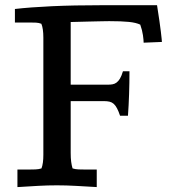

<svg xmlns="http://www.w3.org/2000/svg" viewBox="-20 -722 694 748"><path d="M255.4 -392.1H400.4Q410.2 -392.1 418.5 -393.6Q426.8 -395 434.1 -400.4Q441.4 -405.8 447.5 -416Q453.6 -426.3 459 -444.3H484.4Q484.4 -399.9 482.9 -355.2Q481.4 -310.5 478.5 -271H447.8Q441.9 -288.6 436 -299.8Q430.2 -311 423.1 -317.4Q416 -323.7 406.7 -325.9Q397.5 -328.1 384.3 -328.1H255.4V-126.5Q255.4 -106 257.3 -91.6Q259.3 -77.1 262.7 -65.9Q273.4 -62.5 286.1 -62Q298.8 -61.5 313 -61.5H356.9V6.8Q314 4.4 276.4 2.2Q238.8 0 202.1 0Q165 0 129.9 2Q94.7 3.9 58.1 6.3Q55.7 6.3 53 6.6Q50.3 6.8 47.9 6.8V-61.5H91.3Q105.5 -61.5 118.2 -62Q130.9 -62.5 141.6 -65.9Q148.9 -85 148.9 -118.7V-575.2Q148.9 -610.8 141.1 -629.4Q131.3 -633.3 120.1 -633.8Q108.9 -634.3 96.2 -634.3H38.1V-687Q97.2 -693.8 182.4 -697.8Q267.6 -701.7 377 -701.7H591.8Q597.7 -665.5 601.1 -640.4Q604.5 -615.2 606.7 -598.4Q608.9 -581.5 609.6 -572.3Q610.4 -563 610.8 -558.6L539.6 -555.7Q539.6 -565.4 536.9 -584.7Q534.2 -604 526.4 -626Q510.3 -633.8 481.7 -636.7Q453.1 -639.6 405.8 -639.6Q399.9 -639.6 390.4 -639.4Q380.9 -639.2 364 -638.9Q347.2 -638.7 320.8 -637.9Q294.4 -637.2 255.4 -636.2Z"/></svg>

Font: Tienne
Style: Regular
Weight: 400
Designer: vernon adams
Foundry: vernon adams
Version: Version 1.001